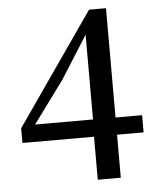

<svg xmlns="http://www.w3.org/2000/svg" viewBox="-50 -698 619 756"><g transform="rotate(-5 259.5 -320.0)"><path d="M306 15V-155H23V-213L330 -655H397V-223H502V-155H397V15ZM201 -389 79 -223H308V-558Z"/></g></svg>

Font: Source Serif 4 SmText
Style: Regular
Weight: 400
Designer: Frank Grießhammer
Foundry: Adobe
Version: Version 4.005;hotconv 1.1.0;makeotfexe 2.6.0